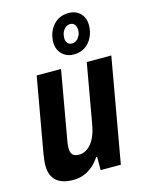

<svg xmlns="http://www.w3.org/2000/svg" viewBox="-119 -853 711 937"><g transform="rotate(-15 236.5 -384.5)"><path d="M134 12Q97 12 71.5 1Q46 -10 32.5 -33Q19 -56 19 -91Q19 -104 21 -118.5Q23 -133 25 -149L92 -527H215L153 -175Q152 -167 151 -159.5Q150 -152 150 -144Q150 -130 154.5 -119.5Q159 -109 169 -104.5Q179 -100 193 -100Q210 -100 226 -108.5Q242 -117 255 -133Q268 -149 277.5 -173Q287 -197 292 -227L345 -527H469L376 0H274V-67H269Q253 -42 231.5 -24Q210 -6 185.5 3Q161 12 134 12ZM295 -579Q258 -579 235 -602.5Q212 -626 212 -661Q212 -711 241.5 -746Q271 -781 321 -781Q358 -781 380 -758Q402 -735 402 -699Q402 -666 389 -639Q376 -612 352.5 -595.5Q329 -579 295 -579ZM300 -633Q313 -633 323 -641Q333 -649 339 -661.5Q345 -674 345 -689Q345 -706 337 -716.5Q329 -727 315 -727Q301 -727 290.5 -718.5Q280 -710 274.5 -697Q269 -684 269 -668Q269 -652 277.5 -642.5Q286 -633 300 -633Z"/></g></svg>

Font: Archivo Condensed
Style: Bold Italic
Weight: 700
Width: 3
Italic angle: -10°
Designer: Hector Gatti
Foundry: Omnibus-Type
Version: Version 2.001